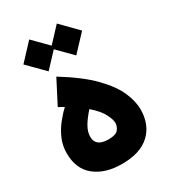

<svg xmlns="http://www.w3.org/2000/svg" viewBox="-203 -931 939 1054"><g transform="rotate(-30 266.0 -403.5)"><path d="M255 20Q149 20 84.5 -31.5Q20 -83 20 -182Q20 -230 37.5 -271Q55 -312 82 -346.5Q109 -381 138 -408Q122 -418 104 -427L181 -576Q305 -500 372.5 -430.5Q440 -361 466 -300.5Q492 -240 492 -190Q492 -93 431.5 -36.5Q371 20 255 20ZM177 -196Q177 -134 258 -134Q305 -134 320 -153.5Q335 -173 335 -195Q335 -215 317 -251Q299 -287 249 -331Q215 -293 196 -260.5Q177 -228 177 -196ZM159 -622 58 -724 154 -827 244 -736 329 -827 430 -724 334 -622 244 -713Z"/></g></svg>

Font: Readex Pro bold
Style: Bold
Weight: 700
Designer: Bonnie Shaver-Troup, Thomas Jockin
Foundry: Lexend
Version: Version 1.200; ttfautohint (v1.8.3)